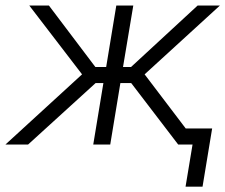

<svg xmlns="http://www.w3.org/2000/svg" viewBox="-47 -536 835 712"><path d="M-26.9 0 257.3 -260.3 61.5 -515.6H134.3L306.6 -287.6H346.7L384.3 -515.6H447.3L409.2 -287.6H439L686 -515.6H768.6L489.3 -260.3L687 0H613.8L439.5 -228H399.4L361.8 0H298.8L336.4 -228H307.6L57.1 0ZM641.1 156.2 667 0H625.5L635.3 -59.6H739.7L704.1 156.2Z"/></svg>

Font: Inter Display Light
Style: Italic
Weight: 300
Italic angle: -9.39999°
Designer: Rasmus Andersson
Foundry: rsms
Version: Version 4.000;git-a52131595